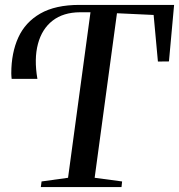

<svg xmlns="http://www.w3.org/2000/svg" viewBox="-20 -763 730 783"><path d="M146.5 0 149.5 -23 257.5 -38 349 -713H306Q238 -712.5 194.5 -678.8Q151 -645 134.8 -584Q118.5 -523 132.5 -441.5H27.5Q27 -446.5 26.5 -452.5Q26 -458.5 26 -463.5Q26 -547 54.5 -609.8Q83 -672.5 144.5 -707.8Q206 -743 303.5 -743H690L669 -512.5L624 -512L606.5 -702L457 -709L366 -38L478 -23L475.5 0Z"/></svg>

Font: Merriweather 120pt
Style: Italic
Weight: 400
Italic angle: -7.8°
Version: Version 2.101